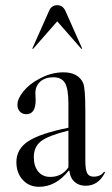

<svg xmlns="http://www.w3.org/2000/svg" viewBox="-20 -711 431 738"><path d="M130 7Q92 7 67.5 -19.5Q43 -46 43 -88Q43 -138 88.5 -168Q134 -198 243 -220V-311Q243 -369 230 -391.5Q217 -414 185 -414Q154 -414 135 -397.5Q116 -381 116 -353Q116 -350 116.5 -340.5Q117 -331 117 -326Q117 -272 81 -272Q66 -272 56.5 -282Q47 -292 47 -308Q47 -332 70.5 -360.5Q94 -389 131 -408Q176 -433 224 -433Q281 -433 300 -391Q308 -370 308 -286V-95Q308 -59 315 -45.5Q322 -32 340 -32Q367 -32 380 -51L384 -49Q359 3 309 3Q283 3 266 -12.5Q249 -28 247 -54L244 -55Q195 7 130 7ZM173 -31Q218 -31 243 -68V-209Q166 -190 138 -168.5Q110 -147 110 -107Q110 -72 127 -51.5Q144 -31 173 -31ZM231 -670 296 -524 293 -523 200 -629 107 -523 104 -524 169 -670Q178 -691 200 -691Q221 -691 231 -670Z"/></svg>

Font: Libre Caslon Display
Style: Regular
Weight: 400
Designer: Pablo Impallari, Rodrigo Fuenzalida
Foundry: Pablo Impallari, Rodrigo Fuenzalida
Version: Version 1.002